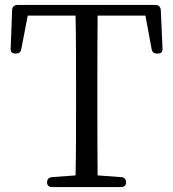

<svg xmlns="http://www.w3.org/2000/svg" viewBox="-20 -751 698 775"><path d="M170 -15C170 -3 177 4 190 4H469C482 4 489 -3 489 -15C489 -27 482 -35 470 -36L374 -43C373 -140 373 -237 373 -336V-391C373 -491 373 -590 374 -688H567L592 -553C594 -541 601 -535 613 -535H617C630 -535 637 -541 636 -555L629 -711C628 -723 620 -731 608 -731H50C38 -731 29 -723 29 -711L23 -555C22 -541 29 -535 42 -535H45C57 -535 64 -541 66 -553L92 -688H285C287 -589 287 -491 287 -391V-336C287 -237 287 -140 285 -43L189 -36C177 -35 170 -27 170 -15Z"/></svg>

Font: 寒蝉锦书宋
Style: Regular
Weight: 400
Designer: 寒蝉锦书宋{Warren} 思源宋体{Ryoko NISHIZUKA 西塚涼子 (kana & ideographs); Frank Grießhammer (Latin, Greek & Cyrillic); Wenlong ZHANG 
Foundry: Adobe & ChillType
Version: Version 2.000;Glyphs 3.1.1 (3135)